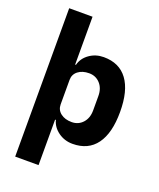

<svg xmlns="http://www.w3.org/2000/svg" viewBox="-168 -841 944 1143"><g transform="rotate(20 304.0 -270.0)"><path d="M69 200V-740H217V-437H222Q233 -481 272.5 -509Q312 -537 363 -537Q462 -537 513.5 -467Q565 -397 565 -263Q565 -129 513.5 -58.5Q462 12 363 12Q312 12 272.5 -16.5Q233 -45 222 -88H217V200ZM314 -108Q356 -108 383.5 -138Q411 -168 411 -217V-308Q411 -357 383.5 -387Q356 -417 314 -417Q271 -417 244 -396Q217 -375 217 -340V-185Q217 -150 244 -129Q271 -108 314 -108Z"/></g></svg>

Font: Anuphan
Style: Bold
Weight: 700
Designer: Mike Abbink, Paul van der Laan, Pieter van Rosmalen, Mint Tantisuwanna
Foundry: Bold Monday; Cadson Demak
Version: Version 3.002;hotconv 1.0.109;makeotfexe 2.5.65596